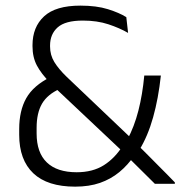

<svg xmlns="http://www.w3.org/2000/svg" viewBox="-20 -670 658 700"><path d="M544.5 0Q534 -10.5 518.8 -25.5Q503.5 -40.5 487.2 -56.8Q471 -73 456.2 -87.5Q441.5 -102 432.5 -110.5L424 -120.5L172 -358L162.5 -368.5Q130.5 -401 114.5 -431.2Q98.5 -461.5 98.5 -501.5V-505Q98.5 -571.5 140.8 -610.5Q183 -649.5 273 -649.5Q332 -649.5 373.5 -636.5Q415 -623.5 440.5 -607.5L447 -550Q416 -568 375 -581.5Q334 -595 282 -595Q218 -595 190.2 -570.2Q162.5 -545.5 162.5 -504V-500.5Q162.5 -469.5 178 -444Q193.5 -418.5 222.5 -390.5L461 -163.5L475.5 -147.5Q489 -134.5 503 -120.8Q517 -107 531.2 -92.5Q545.5 -78 560.2 -63.2Q575 -48.5 589.5 -33.8Q604 -19 617.5 -5V0ZM254 10.5Q153 10.5 101.5 -38.2Q50 -87 50 -178.5V-199.5Q50 -266.5 75.8 -312.2Q101.5 -358 165.5 -390L199 -346.5Q153 -326 133.2 -292Q113.5 -258 113.5 -204V-183.5Q113.5 -113.5 150.8 -77.8Q188 -42 259.5 -42Q318 -42 358.8 -67.8Q399.5 -93.5 429 -141L444.5 -161.5Q469.5 -208 484.5 -266.5Q499.5 -325 506 -394.5H566.5Q557.5 -311 538.2 -242.2Q519 -173.5 487 -121.5L471 -104.5Q446 -68 415 -42.5Q384 -17 344.5 -3.2Q305 10.5 254 10.5Z"/></svg>

Font: Anek Tamil Light
Style: Regular
Weight: 300
Designer: Aadarsh Rajan (Tamil), Yesha Goshar (Latin)
Foundry: Ek Type
Version: Version 1.003